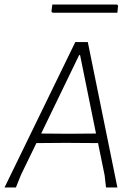

<svg xmlns="http://www.w3.org/2000/svg" viewBox="-31 -824 587 844"><path d="M484 -804 488 -799 485 -768H200L195 -773L199 -804ZM355 -639 485 0H435L429 -53L400 -195L258 -196L129 -195L61 -55L39 0H-11L300 -639ZM317 -582 150 -237 268 -236 391 -237 321 -582Z"/></svg>

Font: Alegreya Sans Light
Style: Italic
Weight: 300
Italic angle: -7°
Designer: Juan Pablo del Peral
Foundry: Huerta Tipografica
Version: Version 2.007